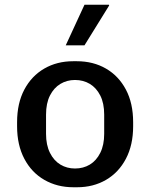

<svg xmlns="http://www.w3.org/2000/svg" viewBox="-20 -779 633 809"><path d="M289 10Q221 10 167 -21Q113 -52 82.5 -110Q52 -168 52 -247V-264Q52 -344 82.5 -401.5Q113 -459 166.5 -490Q220 -521 288 -521H304Q373 -521 426.5 -490Q480 -459 510.5 -401.5Q541 -344 541 -264V-247Q541 -168 510.5 -110Q480 -52 426.5 -21Q373 10 305 10ZM296 -69Q331 -69 358.5 -85.5Q386 -102 402.5 -135Q419 -168 419 -215V-296Q419 -344 402.5 -376.5Q386 -409 358.5 -425.5Q331 -442 296 -442Q262 -442 234.5 -425.5Q207 -409 190.5 -376.5Q174 -344 174 -296V-215Q174 -168 190.5 -135Q207 -102 234.5 -85.5Q262 -69 296 -69ZM257 -588 336 -759H439L440 -756L336 -588Z"/></svg>

Font: Chivo Medium Medium
Style: Regular
Weight: 500
Version: Version 2.002